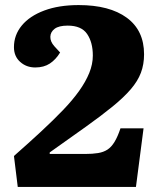

<svg xmlns="http://www.w3.org/2000/svg" viewBox="-20 -737 629 757"><path d="M35 -551Q35 -599 66 -636.5Q97 -674 154.5 -695.5Q212 -717 290 -717Q412 -717 480 -667Q548 -617 548 -523Q548 -483 535.5 -450Q523 -417 495.5 -385Q468 -353 424.5 -317.5Q381 -282 319.5 -238Q258 -194 176 -136V-130H316Q345 -130 366.5 -133.5Q388 -137 403.5 -147Q419 -157 431.5 -177.5Q444 -198 455 -231H546L516 0H50L35 -122Q93 -173 141.5 -218Q190 -263 228 -302.5Q266 -342 292 -378.5Q318 -415 332 -449.5Q346 -484 346 -518Q346 -570 323.5 -603Q301 -636 247 -636Q212 -636 195.5 -623.5Q179 -611 178.5 -592Q178 -573 194 -555L217 -530Q200 -502 176.5 -486.5Q153 -471 119 -471Q84 -471 59.5 -493Q35 -515 35 -551Z"/></svg>

Font: Literata 18pt ExtraBold
Style: Italic
Weight: 800
Italic angle: -2°
Designer: Latin by Veronika Burian and Jose Scaglione. Greek by Irene Vlachou. Cyrillic by Vera Evstafieva
Foundry: TypeTogether
Version: Version 3.103;gftools[0.9.29]